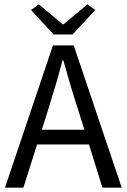

<svg xmlns="http://www.w3.org/2000/svg" viewBox="-20 -865 584 885"><path d="M204.1 -366.2 172.9 -267.1H369.1L337.9 -366.2Q305.2 -465.8 272 -586.9H268.1Q241.2 -484.4 204.1 -366.2ZM2.9 0 224.1 -655.8H319.8L541 0H452.1L390.1 -199.2H150.9L87.9 0ZM227.1 -706.1 123 -818.8 159.2 -845.2 269 -752.9H272.9L382.8 -845.2L418.9 -818.8L314.9 -706.1Z"/></svg>

Font: Source Sans Pro
Style: Regular
Weight: 400
Designer: Paul D. Hunt
Foundry: Adobe Systems Incorporated
Version: Version 3.006;hotconv 1.0.111;makeotfexe 2.5.65597